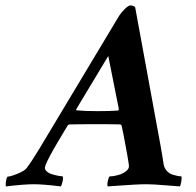

<svg xmlns="http://www.w3.org/2000/svg" viewBox="-81 -666 706 690"><path d="M60.1 -130.9 347.2 -609.4Q354 -620.1 367.2 -633.3Q380.4 -646.5 387.2 -646.5Q393.1 -646.5 398.4 -644.3Q403.8 -642.1 404.8 -639.6L495.6 -144.5Q499 -127.9 502.4 -105.5Q505.9 -83 507.3 -74.2Q510.3 -60.5 519.3 -51Q528.3 -41.5 540 -38.1Q551.8 -34.7 558.6 -33.4Q565.4 -32.2 570.8 -32.2Q572.8 -25.9 570.3 -12.5Q567.9 1 564.9 3.9Q556.6 3.4 512.5 -0.2Q468.3 -3.9 444.8 -3.9Q426.3 -3.9 400.4 -2.4Q374.5 -1 344.7 1.2Q314.9 3.4 306.2 3.9Q303.2 0.5 306.6 -15.9Q310.1 -32.2 314 -32.2Q327.1 -32.2 343.8 -36.9Q360.4 -41.5 370.6 -49.8Q380.9 -57.1 382.3 -66.4Q383.3 -70.3 376.7 -107.4Q370.1 -144.5 363.3 -179.7L356 -214.8Q354 -218.8 351.1 -218.8Q334 -219.7 264.2 -219.7Q201.7 -219.7 169.4 -218.8Q164.1 -218.8 161.6 -213.9Q128.4 -159.2 112.8 -131.8Q82 -77.1 80.6 -65.4Q79.1 -56.6 87.4 -49.6Q95.7 -42.5 108.2 -39.1Q120.6 -35.6 130.4 -33.9Q140.1 -32.2 144 -32.2Q147 -27.3 143.8 -13.4Q140.6 0.5 137.2 3.9Q74.7 -3.9 40.5 -3.9Q5.4 -3.9 -59.1 3.9Q-61.5 1.5 -60.1 -11Q-58.6 -23.4 -54.2 -31.2Q-43.9 -31.2 -18.3 -41.5Q7.3 -51.8 15.1 -62.5Q33.2 -86.4 60.1 -130.9ZM308.1 -464.8 192.9 -273.4Q192.9 -269.5 194.8 -269.5Q221.2 -266.6 269 -266.6Q314 -266.6 342.3 -268.6Q343.3 -268.6 344.2 -269.5Q345.2 -271.5 345.7 -272.5L346.2 -273.4Z"/></svg>

Font: Amiri
Style: Bold Slanted
Weight: 700
Italic angle: 9°
Designer: Khaled Hosny
Version: Version 000.107